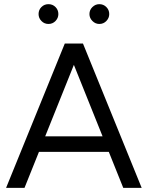

<svg xmlns="http://www.w3.org/2000/svg" viewBox="-20 -911 717 931"><path d="M296.7 -700H382.3L667 0H577.7ZM294.2 -700H379.8L98.8 0H9.5ZM143.8 -250H532.8V-174.5H143.8ZM413.7 -842.8Q413.7 -862.8 428.1 -876.8Q442.5 -890.8 461.7 -890.8Q481.7 -890.8 495.7 -876.8Q509.7 -862.8 509.7 -842.8Q509.7 -823.6 495.7 -809.2Q481.7 -794.8 461.7 -794.8Q442.5 -794.8 428.1 -809.2Q413.7 -823.6 413.7 -842.8ZM167 -842.8Q167 -863 180.9 -876.9Q194.8 -890.8 215 -890.8Q235.2 -890.8 249.1 -876.9Q263 -863 263 -842.8Q263 -823.5 249.1 -809.2Q235.2 -794.8 215 -794.8Q194.8 -794.8 180.9 -809.2Q167 -823.5 167 -842.8Z"/></svg>

Font: Oak Sans Light
Style: Regular
Weight: 400
Designer: Erik Kennedy, Walven
Foundry: Erik Kennedy, Walven
Version: Version 1.100;Glyphs 3.1.2 (3151)